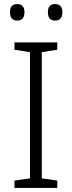

<svg xmlns="http://www.w3.org/2000/svg" viewBox="-20 -922 351 942"><path d="M261 0H51V-36L127 -47V-666L51 -678V-714H261V-678L185 -666V-47L261 -36ZM29 -862Q29 -902 64 -902Q100 -902 100 -862Q100 -821 64 -821Q29 -821 29 -862ZM215 -862Q215 -902 250 -902Q286 -902 286 -862Q286 -821 250 -821Q215 -821 215 -862Z"/></svg>

Font: Noto Sans Lao Looped Light
Style: Regular
Weight: 300
Designer: Mark Frömberg, Ben Mitchell
Foundry: The Fontpad Ltd
Version: Version 1.002; ttfautohint (v1.8.4.7-5d5b)